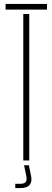

<svg xmlns="http://www.w3.org/2000/svg" viewBox="-20 -820 268 981"><path d="M99 0V-748.5H129.5V0ZM8.5 -771V-800H220V-771ZM58 141V119H85Q104.5 119 111.5 109.5Q118.5 100 114.5 80.5L103 24.5H127.5L139 80.5Q144.5 110 131 125.5Q117.5 141 85 141Z"/></svg>

Font: Big Shoulders Stencil Display ExtraLight
Style: Regular
Weight: 250
Designer: Patric King
Foundry: XO Type Co
Version: Version 2.001